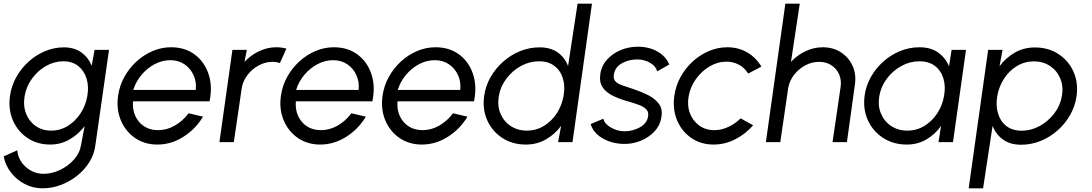

<svg xmlns="http://www.w3.org/2000/svg" viewBox="-59 -770 5916 1040"><path d="M453.5 -500H531.5L457.5 17Q451.5 66 425 108.2Q398.5 150.5 358 182.5Q317.5 214.5 269.5 232.2Q221.5 250 172 250Q119.5 250 75 226.8Q30.5 203.5 0.2 164.2Q-30 125 -39 77L34.5 44Q37.5 80 57.8 108.8Q78 137.5 109.2 154.5Q140.5 171.5 176.5 171.5Q221.5 171.5 265.5 150.8Q309.5 130 341 95Q372.5 60 379.5 17L399.5 -87Q366 -42.5 318 -14.8Q270 13 213 13Q143 13 90 -22.5Q37 -58 11 -117.8Q-15 -177.5 -5 -250Q2.5 -304.5 29.2 -352.2Q56 -400 96 -436.2Q136 -472.5 185.2 -493Q234.5 -513.5 287 -513.5Q344 -513.5 382 -485.8Q420 -458 437.5 -413.5ZM218 -62.5Q267.5 -62.5 308.8 -88.2Q350 -114 377.8 -156.8Q405.5 -199.5 414 -250Q423 -301.5 410 -344Q397 -386.5 365 -412.2Q333 -438 284 -438Q235 -438 190.5 -412.8Q146 -387.5 114.8 -344.8Q83.5 -302 74.5 -250Q65.5 -198 82 -155.2Q98.5 -112.5 134.2 -87.5Q170 -62.5 218 -62.5Z M793.5 13Q724.5 13 672.8 -22.5Q621 -58 595.8 -117.8Q570.5 -177.5 580.5 -250Q588 -305 614.2 -352.8Q640.5 -400.5 680 -436.8Q719.5 -473 767.8 -493.5Q816 -514 867.5 -514Q942.5 -514 995.2 -475Q1048 -436 1070.5 -369.5Q1093 -303 1076 -221H661.5Q656.5 -154.5 694.2 -110Q732 -65.5 797.5 -65Q844.5 -65 887.5 -89.5Q930.5 -114 962.5 -156.5L1040.5 -138Q1001 -71.5 934.8 -29.2Q868.5 13 793.5 13ZM663 -283H1001.5Q1006 -327 989.2 -363.5Q972.5 -400 940 -422Q907.5 -444 863.5 -444Q819.5 -444 778.8 -422.5Q738 -401 707.5 -364.5Q677 -328 663 -283Z M1129.5 0 1200 -500H1278L1265.5 -435Q1299 -471 1344 -492.5Q1389 -514 1437.5 -514Q1467 -514 1492.5 -506.5L1457 -428.5Q1439.5 -435 1417.5 -435Q1378.5 -435 1343 -416Q1307.5 -397 1282.5 -365Q1257.5 -333 1250.5 -293.5L1207.5 0Z M1675.5 13Q1606.5 13 1554.8 -22.5Q1503 -58 1477.8 -117.8Q1452.5 -177.5 1462.5 -250Q1470 -305 1496.2 -352.8Q1522.5 -400.5 1562 -436.8Q1601.5 -473 1649.8 -493.5Q1698 -514 1749.5 -514Q1824.5 -514 1877.2 -475Q1930 -436 1952.5 -369.5Q1975 -303 1958 -221H1543.5Q1538.5 -154.5 1576.2 -110Q1614 -65.5 1679.5 -65Q1726.5 -65 1769.5 -89.5Q1812.5 -114 1844.5 -156.5L1922.5 -138Q1883 -71.5 1816.8 -29.2Q1750.5 13 1675.5 13ZM1545 -283H1883.5Q1888 -327 1871.2 -363.5Q1854.5 -400 1822 -422Q1789.5 -444 1745.5 -444Q1701.5 -444 1660.8 -422.5Q1620 -401 1589.5 -364.5Q1559 -328 1545 -283Z M2226 13Q2157 13 2105.2 -22.5Q2053.5 -58 2028.2 -117.8Q2003 -177.5 2013 -250Q2020.5 -305 2046.8 -352.8Q2073 -400.5 2112.5 -436.8Q2152 -473 2200.2 -493.5Q2248.5 -514 2300 -514Q2375 -514 2427.8 -475Q2480.5 -436 2503 -369.5Q2525.5 -303 2508.5 -221H2094Q2089 -154.5 2126.8 -110Q2164.5 -65.5 2230 -65Q2277 -65 2320 -89.5Q2363 -114 2395 -156.5L2473 -138Q2433.5 -71.5 2367.2 -29.2Q2301 13 2226 13ZM2095.5 -283H2434Q2438.5 -327 2421.8 -363.5Q2405 -400 2372.5 -422Q2340 -444 2296 -444Q2252 -444 2211.2 -422.5Q2170.5 -401 2140 -364.5Q2109.5 -328 2095.5 -283Z M3069.5 -750H3147.5L3042 0H2964L2980.5 -88.5Q2947 -43 2898.2 -15Q2849.5 13 2789.5 13Q2717 13 2662.2 -22.5Q2607.5 -58 2580.5 -117.8Q2553.5 -177.5 2563.5 -250Q2571 -304.5 2598.2 -352.2Q2625.5 -400 2666.8 -436.2Q2708 -472.5 2758.5 -493Q2809 -513.5 2863.5 -513.5Q2923.5 -513.5 2962.2 -485.8Q3001 -458 3018 -412ZM2794.5 -62.5Q2845.5 -62.5 2887.2 -88Q2929 -113.5 2956.8 -156Q2984.5 -198.5 2993.5 -250Q3003 -302.5 2990 -345.2Q2977 -388 2944 -413Q2911 -438 2860.5 -438Q2809.5 -438 2763.2 -412.8Q2717 -387.5 2684.5 -344.8Q2652 -302 2643 -250Q2634 -197.5 2651.8 -155Q2669.5 -112.5 2707.2 -87.5Q2745 -62.5 2794.5 -62.5Z M3314 9.5Q3273 8 3236.5 -5.8Q3200 -19.5 3174.5 -43.2Q3149 -67 3140.5 -98L3209 -127Q3215 -99.5 3250 -79.2Q3285 -59 3325 -59Q3368 -59 3406 -79.8Q3444 -100.5 3451 -137Q3456 -163 3441.5 -177.8Q3427 -192.5 3402.5 -201.5Q3378 -210.5 3352.5 -218Q3302.5 -231.5 3264.2 -249.5Q3226 -267.5 3206.2 -295.5Q3186.5 -323.5 3192.5 -367Q3198.5 -413 3228.8 -446.8Q3259 -480.5 3303.2 -498.8Q3347.5 -517 3395.5 -517Q3456.5 -517 3502.5 -490.8Q3548.5 -464.5 3566 -420.5L3501 -383.5Q3493.5 -411.5 3462.8 -429.5Q3432 -447.5 3396 -448Q3350 -449 3311.8 -428.5Q3273.5 -408 3266.5 -368.5Q3261.5 -342 3275.2 -328.5Q3289 -315 3314.5 -306.8Q3340 -298.5 3370.5 -288Q3414 -273.5 3451.5 -254.8Q3489 -236 3509.8 -208Q3530.5 -180 3524 -138Q3518 -92.5 3486.5 -58.5Q3455 -24.5 3409.2 -6.5Q3363.5 11.5 3314 9.5Z M3953 -129 4020.5 -91.5Q3979.5 -44 3923.5 -15.5Q3867.5 13 3806.5 13Q3737.5 13 3685.8 -22.5Q3634 -58 3608.8 -117.8Q3583.5 -177.5 3593.5 -250Q3601 -305 3627.2 -352.8Q3653.5 -400.5 3693 -436.8Q3732.5 -473 3780.8 -493.5Q3829 -514 3880.5 -514Q3941.5 -514 3989.5 -485.5Q4037.5 -457 4065 -409L3993.5 -371.5Q3975 -402.5 3943.8 -419.2Q3912.5 -436 3876.5 -436Q3828 -436 3784.5 -410.2Q3741 -384.5 3710.8 -342.2Q3680.5 -300 3671.5 -250Q3662 -199.5 3677.8 -157.5Q3693.5 -115.5 3728.2 -90.2Q3763 -65 3810.5 -65Q3849 -65 3886.8 -82.8Q3924.5 -100.5 3953 -129Z M4571.5 -310.5 4528.5 0H4450.5L4493.5 -293.5Q4500.5 -333 4487.2 -365Q4474 -397 4445.2 -416Q4416.5 -435 4377.5 -435Q4338.5 -435 4303 -416Q4267.5 -397 4242.5 -365Q4217.5 -333 4210.5 -293.5L4167.5 0H4089.5L4195 -750H4273L4225.5 -435Q4259 -471 4304 -492.5Q4349 -514 4397.5 -514Q4454 -514 4496.2 -486.5Q4538.5 -459 4559.2 -413Q4580 -367 4571.5 -310.5Z M5095.5 -500H5173.5L5103 0H5024.5L5038.5 -88Q5006.5 -42.5 4959 -14.8Q4911.5 13 4853 13Q4780 13 4724.5 -23Q4669 -59 4641.8 -119.2Q4614.5 -179.5 4624.5 -253Q4632 -307 4659 -354.2Q4686 -401.5 4726.8 -437.5Q4767.5 -473.5 4817.5 -493.8Q4867.5 -514 4921.5 -514Q4982.5 -514 5022.5 -485.5Q5062.5 -457 5081.5 -411ZM4855.5 -62.5Q4906.5 -62.5 4948.2 -88Q4990 -113.5 5017.8 -156Q5045.5 -198.5 5054.5 -250Q5064 -302.5 5051 -345.2Q5038 -388 5005 -413Q4972 -438 4921.5 -438Q4870 -438 4823.8 -412.8Q4777.5 -387.5 4745.2 -344.8Q4713 -302 4704 -250Q4695 -197.5 4712.8 -155Q4730.5 -112.5 4768.2 -87.5Q4806 -62.5 4855.5 -62.5Z M5266 250H5188L5293.5 -500H5371.5L5355 -411Q5389 -457 5437.8 -485Q5486.5 -513 5546.5 -513Q5619 -513 5673.8 -477.5Q5728.5 -442 5755.5 -382.2Q5782.5 -322.5 5772.5 -250Q5765 -195.5 5737.8 -147.5Q5710.5 -99.5 5669.2 -63.2Q5628 -27 5577.5 -6.5Q5527 14 5472.5 14Q5412.5 14 5373.8 -14.2Q5335 -42.5 5317.5 -88ZM5541 -437.5Q5491 -437.5 5449.2 -412.2Q5407.5 -387 5379.8 -344.5Q5352 -302 5343 -250Q5334 -198.5 5346.8 -155.8Q5359.5 -113 5392 -87.5Q5424.5 -62 5475.5 -62Q5525.5 -62 5571.8 -87Q5618 -112 5651 -154.8Q5684 -197.5 5693 -250Q5702 -301.5 5684.5 -344Q5667 -386.5 5629.5 -412Q5592 -437.5 5541 -437.5Z"/></svg>

Font: Urbanist
Style: Italic
Weight: 400
Italic angle: -8°
Designer: Corey Hu
Foundry: Corey Hu
Version: Version 1.330; ttfautohint (v1.8.4.7-5d5b)